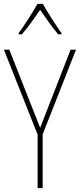

<svg xmlns="http://www.w3.org/2000/svg" viewBox="-20 -970 412 990"><path d="M201 -950H173C149 -907 102 -833 76 -799V-793H93C123 -827 161 -882 187 -919C214 -880 250 -828 280 -793H297V-799C278 -825 226 -905 201 -950ZM187 -311 28 -714H0L174 -276V0H200V-277L372 -714H344Z"/></svg>

Font: Noto Sans Armenian Condensed Thin
Style: Regular
Weight: 100
Width: 3
Designer: Monotype Design Team
Foundry: Monotype Imaging Inc.
Version: Version 2.008